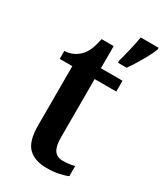

<svg xmlns="http://www.w3.org/2000/svg" viewBox="-193 -837 790 923"><g transform="rotate(30 202.0 -375.0)"><path d="M226 10Q160 10 124.5 -24.5Q89 -59 89 -147V-476H19V-520Q46 -521 68 -532Q90 -543 104 -559Q119 -575 129 -599Q139 -623 146 -659H213V-536H333V-476H213V-152Q213 -103 228.5 -81Q244 -59 276 -59Q294 -59 310 -61Q326 -63 341 -67V-11Q327 -4 296.5 3Q266 10 226 10ZM271 -613Q280 -645 289.5 -685Q299 -725 305 -760H404V-750Q396 -729 381.5 -702Q367 -675 350.5 -648Q334 -621 319 -600H271Z"/></g></svg>

Font: Noto Serif Tamil SemiCondensed SemiBold
Style: Italic
Weight: 600
Width: 4
Italic angle: -12°
Designer: Indian Type Foundry, Tom Grace, and the Monotype Design Team
Foundry: Monotype Imaging Inc.
Version: Version 2.003; ttfautohint (v1.8.4.7-5d5b)